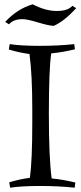

<svg xmlns="http://www.w3.org/2000/svg" viewBox="-20 -864 377 892"><path d="M218 -616Q207 -541 207 -336Q207 -131 220 -35Q273 -30 330 -16L327 8Q253 0 166.5 0Q80 0 27 8L23 -17Q68 -31 119 -38Q130 -120 130 -296V-355Q130 -517 117 -613Q66 -620 21 -634L25 -659Q78 -651 164.5 -651Q251 -651 325 -659L328 -635Q271 -621 218 -616ZM132 -844Q191 -813 243.5 -813Q296 -813 316 -837L334 -826Q278 -765 230 -744Q209 -744 157.5 -759.5Q106 -775 85 -775Q42 -775 22 -751L4 -762Q60 -823 132 -844Z"/></svg>

Font: Almendra SC
Style: Regular
Weight: 400
Designer: Ana Sanfelippo
Foundry: Ana Sanfelippo
Version: Version 1.003